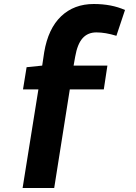

<svg xmlns="http://www.w3.org/2000/svg" viewBox="-20 -730 679 960"><path d="M113 -394 191 -402 201 -469Q221 -587 285.5 -648.5Q350 -710 449 -710Q538 -710 605 -680L562 -551Q507 -568 462 -568Q419 -568 393 -539Q367 -510 356 -447L348 -402H517L499 -283H329L251 210H93L172 -283H95Z"/></svg>

Font: Georama
Style: Bold
Weight: 700
Designer: Jean-Baptiste Levee
Foundry: Production Type
Version: Version 1.000